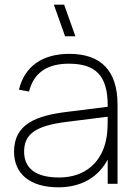

<svg xmlns="http://www.w3.org/2000/svg" viewBox="-20 -785 582 820"><path d="M258 -630H302L254 -765H210ZM276 -555C160.5 -555 84.5 -501 61 -402L104 -394C124 -473.5 180.5 -513 274 -513C390.5 -513 440 -460 440 -334V-329L264.5 -307C136 -291 40 -256 40 -137.5C40 -41 110 15 229.5 15C325.5 15 399.5 -27 440 -103.5V0H482V-338C482 -482 412.5 -555 276 -555ZM440 -286.5C440 -262.5 440 -230.5 436 -204C420 -93 344 -27 232.5 -27C134 -27 83 -65 83 -137.5C83 -213 133 -248 264.5 -264.5Z"/></svg>

Font: Vela Sans ExtLt
Style: Regular
Weight: 200
Designer: Principal design: Mikhail Sharanda - project Manrope.
Design modification: Ravid Balaliev
Foundry: Mikhail Sharanda
Version: Version 1.001